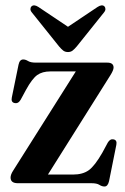

<svg xmlns="http://www.w3.org/2000/svg" viewBox="-20 -667 455 699"><path d="M381.5 -392.5 154.5 -31.5H245.5Q281 -31.5 303 -47.2Q325 -63 352.5 -111L372.5 -148Q381 -162.5 394 -159.5Q407 -156.5 403.5 -139.5L377 -7.5Q372.5 12 360.5 12Q351 12 341.8 6Q332.5 0 313 0H45Q18.5 0 18.5 -20.5Q18.5 -31.5 28 -46L256 -407H163.5Q134 -407 115.5 -393.8Q97 -380.5 75 -340.5L55 -303.5Q46 -288.5 32.5 -292Q19.5 -295 23 -312L47.5 -431.5Q51.5 -450.5 64.5 -450.5Q73 -450.5 82.2 -444.8Q91.5 -439 110.5 -439H370.5Q393.5 -439 393.5 -421Q393.5 -411.5 381.5 -392.5ZM259.5 -498Q251.5 -488.5 244.5 -483Q237.5 -477.5 227.5 -477.5Q217 -477.5 210 -483Q203 -488.5 195 -498L96.5 -621Q90.5 -628 90.8 -634.2Q91 -640.5 95 -644Q104 -652 120 -641.5L227.5 -569.5L335 -641.5Q351 -652 360 -644Q363.5 -640.5 363.8 -634.2Q364 -628 358 -621Z"/></svg>

Font: Fraunces 144pt S050 SemiBold
Style: Regular
Weight: 600
Version: Version 1.000; ttfautohint (v1.8.3)